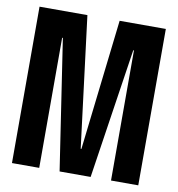

<svg xmlns="http://www.w3.org/2000/svg" viewBox="-76 -729 739 798"><g transform="rotate(10 293.5 -330.0)"><path d="M27 0V-660H229L298 -108H301L365 -660H560V0H445V-549H442L359 0H228L145 -549H142V0Z"/></g></svg>

Font: Bricolage Grotesque 96pt Condensed SemiBold
Style: Regular
Weight: 600
Width: 3
Designer: Mathieu Triay
Foundry: Atelier Triay
Version: Version 1.001; ttfautohint (v1.8.4.7-5d5b);gftools[0.9.33.de